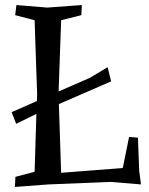

<svg xmlns="http://www.w3.org/2000/svg" viewBox="-20 -730 588 760"><path d="M172 0 39 10 41 -30 117 -50 124 -279 44 -240 26 -286 126 -330 127 -356 117 -650 40 -670 45 -710 167 -700 304 -710 302 -670 222 -650 212 -368 336 -422 406 -464 420 -408 213 -318 222 -46 466 -65 491 -188 526 -185 531 -55 538 0 417 -10Z"/></svg>

Font: Alike Angular
Style: Regular
Weight: 400
Designer: Sveta Sebyakina
Foundry: Cyreal (www.cyreal.org)
Version: Version 1.300; ttfautohint (v1.8.4.7-5d5b)